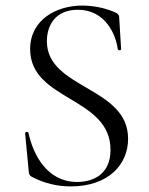

<svg xmlns="http://www.w3.org/2000/svg" viewBox="-20 -656 534 688"><path d="M148 -508C148 -566 179 -621 259 -621C357 -621 395 -533 402 -480C403 -474 414 -475 414 -480L407 -595C407 -602 402 -608 392 -612C353 -629 311 -636 274 -636C182 -636 88 -585 88 -480C88 -294 376 -310 376 -119C376 -32 315 -4 256 -4C150 -4 99 -100 82 -180C81 -185 69 -184 70 -178L83 -42C84 -32 86 -27 93 -23C138 1 186 12 233 12C366 12 439 -64 439 -159C439 -346 148 -337 148 -508Z"/></svg>

Font: Cormorant SC
Style: Regular
Weight: 400
Designer: Christian Thalmann (Catharsis Fonts)
Version: Version 1.000;PS 001.000;hotconv 1.0.70;makeotf.lib2.5.58329